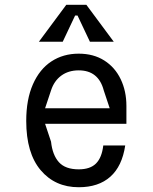

<svg xmlns="http://www.w3.org/2000/svg" viewBox="-20 -775 640 805"><path d="M90 -268Q90 -358 118 -421.5Q146 -485 195.5 -517.5Q245 -550 310 -550Q372 -550 417 -521.5Q462 -493 486 -443Q510 -393 510 -331V-256H169L194 -181Q200 -125 227 -95Q254 -65 310 -65Q358 -65 382.5 -89.5Q407 -114 413 -165H505Q492 -78 442.5 -34Q393 10 310 10Q211 10 150.5 -61.5Q90 -133 90 -268ZM440 -321 415 -396Q393 -480 310 -480Q267 -480 237 -458Q207 -436 194 -396L169 -321ZM305 -710H295L243 -600H143L258 -755H342L457 -600H357Z"/></svg>

Font: Sligoil Micro
Style: Regular
Weight: 400
Designer: Ariel Martín Pérez
Foundry: Igor Stepanchenko
Version: Version 1.001